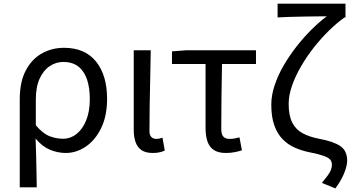

<svg xmlns="http://www.w3.org/2000/svg" viewBox="-20 -816 1910 1041"><path d="M87.1 199.6V-277.9Q87.1 -372.3 119.8 -434Q152.4 -495.7 206.8 -526.2Q261.2 -556.8 326.8 -556.8Q440.8 -556.8 500.7 -482.3Q560.6 -407.8 560.6 -280Q560.6 -187.5 528.4 -121.5Q496.3 -55.6 445 -21.1Q393.7 13.4 336.8 13.4Q293.3 13.4 251.6 -3.8Q209.9 -20.9 173 -64.5Q174.8 -15.4 175.9 26.3Q177 68 177.7 109.6Q178.5 151.2 179.3 199.6ZM321.6 -63.7Q361.7 -63.7 394.6 -89.4Q427.6 -115.2 447.3 -163.6Q467 -212 467 -278.8Q467 -339.2 452 -384.5Q436.9 -429.8 405.1 -454.9Q373.3 -480.1 322.8 -480.1Q283.4 -480.1 249.5 -457.4Q215.5 -434.8 194.8 -389.7Q174.2 -344.6 174.2 -275.4V-136.8Q212.6 -91.3 249.1 -77.5Q285.7 -63.7 321.6 -63.7Z M808.3 13.4Q770.9 13.4 748.5 -1.2Q726 -15.9 715.6 -44.1Q705.1 -72.3 705.1 -112.4V-543.4H797.3Q796.5 -469.8 794.5 -393.9Q792.6 -318 791.5 -244.8Q790.4 -171.5 790.4 -105.8Q790.4 -83.3 800.6 -73.1Q810.7 -62.9 828.4 -62.9Q836 -62.9 843.9 -64.4Q851.8 -65.9 861 -69.3L873.4 0.1Q861.8 5.7 846.7 9.5Q831.6 13.4 808.3 13.4Z M1204.8 13.4Q1163.9 13.4 1139.8 -2.4Q1115.7 -18.1 1105.1 -48.5Q1094.5 -78.8 1094.5 -122.3V-469H912.4V-537.6L989.5 -543.4H1367.9V-469H1183.7Q1181.9 -377.1 1180.8 -287.7Q1179.7 -198.3 1179.7 -116.3Q1179.7 -87.6 1191 -75.2Q1202.3 -62.9 1225 -62.9Q1238.5 -62.9 1251.7 -65.2Q1264.9 -67.5 1278.4 -71.3L1291.6 -1.1Q1275.8 4.4 1253.1 8.9Q1230.4 13.4 1204.8 13.4Z M1798.4 205.5 1725.3 175.7Q1745 151.3 1757 135.1Q1769 118.9 1774.2 105.3Q1779.5 91.7 1779.5 76.7Q1779.5 59.9 1769.9 49Q1760.3 38 1733.6 28.6Q1707 19.2 1655.4 9Q1614.6 0.6 1577.7 -15.8Q1540.8 -32.2 1512.4 -61.1Q1483.9 -90.1 1467.4 -136Q1450.9 -181.9 1450.9 -248.6Q1450.9 -298.8 1468.7 -352.5Q1486.5 -406.2 1517.1 -459.4Q1547.8 -512.5 1586.6 -562.3Q1625.4 -612.2 1667.9 -654.5Q1710.4 -696.8 1751.5 -727.7Q1727.8 -727.3 1693.8 -727.1Q1659.8 -726.9 1621.6 -726.1Q1583.4 -725.2 1547.9 -724.3Q1512.3 -723.4 1485.1 -721.6V-796H1853.2V-721.6H1848.4Q1806.6 -692.2 1763.8 -650.3Q1721 -608.4 1681.8 -558.6Q1642.6 -508.8 1611.8 -455.6Q1581 -402.5 1563.1 -350.7Q1545.1 -298.9 1545.1 -253.1Q1545.1 -189 1564.8 -150.8Q1584.6 -112.6 1621.3 -93.3Q1658 -73.9 1707.8 -64.1Q1786.9 -49.6 1824.6 -24.4Q1862.3 0.7 1862.3 56.2Q1862.3 80.9 1847.2 120.1Q1832.2 159.2 1798.4 205.5Z"/></svg>

Font: Noto Sans TC
Style: Regular
Weight: 100
Designer: Ryoko NISHIZUKA 西塚涼子 (kana, bopomofo & ideographs); Paul D. Hunt (Latin, Greek & Cyrillic); Sandoll Communications 산돌커뮤니
Foundry: Adobe
Version: Version 2.004;hotconv 1.0.118;makeotfexe 2.5.65603